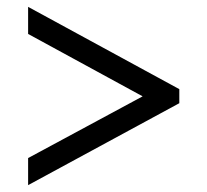

<svg xmlns="http://www.w3.org/2000/svg" viewBox="-20 -638 605 560"><path d="M62 -98V-177L396 -357L62 -539V-618L503 -378V-337Z"/></svg>

Font: Noto Serif Khmer
Style: Bold
Weight: 700
Version: Version 2.003